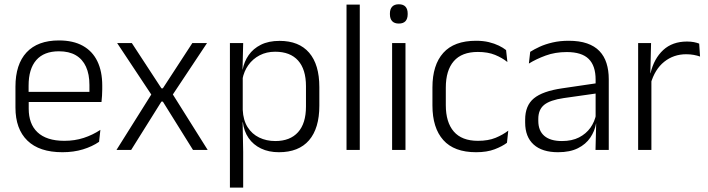

<svg xmlns="http://www.w3.org/2000/svg" viewBox="-20 -684 3230 876"><path d="M265 10.5Q159.5 10.5 105 -42.5Q50.5 -95.5 50.5 -193.5V-288.5Q50.5 -390.5 101.2 -445Q152 -499.5 249 -499.5Q314 -499.5 358 -475Q402 -450.5 424.2 -404.5Q446.5 -358.5 446.5 -294V-276.5Q446.5 -262 445.5 -247.5Q444.5 -233 443 -218.5H387Q388 -240.5 388 -260.2Q388 -280 388 -296.5Q388 -345.5 372.2 -379.8Q356.5 -414 325.8 -432Q295 -450 249 -450Q180.5 -450 145.5 -409.8Q110.5 -369.5 110.5 -293.5V-246L111 -238V-187.5Q111 -154 120.8 -127Q130.5 -100 150.8 -80.8Q171 -61.5 201.8 -51.5Q232.5 -41.5 273.5 -41.5Q321 -41.5 361.8 -54.8Q402.5 -68 438 -91.5L432 -37Q401 -15.5 358.5 -2.5Q316 10.5 265 10.5ZM82 -218.5V-265H429.5V-218.5Z M511.5 0 676 -262V-244L514.5 -487.5H581.5L716.5 -281H723L857.5 -487.5H924.5L763 -244.5V-262L927.5 0H860.5L723 -220.5H716.5L578.5 0Z M1252.5 10.5Q1206 10.5 1170.8 -6.5Q1135.5 -23.5 1114.2 -54.2Q1093 -85 1088 -126.5H1068L1087.5 -183Q1089.5 -136 1109.5 -104.2Q1129.5 -72.5 1162.5 -56.5Q1195.5 -40.5 1236 -40.5Q1303.5 -40.5 1339.8 -80.8Q1376 -121 1376 -198V-291Q1376 -367.5 1340 -407.8Q1304 -448 1235.5 -448Q1196 -448 1164.8 -431.8Q1133.5 -415.5 1113.2 -387.2Q1093 -359 1086 -322L1069.5 -366.5H1087Q1094 -403 1114.5 -432.5Q1135 -462 1170.2 -479.8Q1205.5 -497.5 1255.5 -497.5Q1344 -497.5 1390.5 -443.5Q1437 -389.5 1437 -286.5V-202Q1437 -98.5 1390 -44Q1343 10.5 1252.5 10.5ZM1029 172V-487.5H1089.5L1086.5 -366L1087.5 -346V-139.5L1087 -125.5L1089.5 9V172Z M1561 0V-663H1621.5V0Z M1769 0V-487.5H1830V0ZM1799.5 -576.5Q1779.5 -576.5 1769.2 -587.5Q1759 -598.5 1759 -619V-622.5Q1759 -642.5 1769.2 -653.5Q1779.5 -664.5 1799.5 -664.5Q1820 -664.5 1830 -653.5Q1840 -642.5 1840 -622.5V-619Q1840 -598.5 1830 -587.5Q1820 -576.5 1799.5 -576.5Z M2152 10.5Q2052 10.5 2002.5 -45Q1953 -100.5 1953 -203V-285Q1953 -387.5 2002.5 -442.8Q2052 -498 2152 -498Q2184.5 -498 2210.2 -491.8Q2236 -485.5 2256 -475.8Q2276 -466 2289 -455.5L2295 -401Q2271.5 -420 2238.8 -433.5Q2206 -447 2160 -447Q2087 -447 2050.5 -405Q2014 -363 2014 -284V-204.5Q2014 -126 2050.5 -83.8Q2087 -41.5 2160.5 -41.5Q2207.5 -41.5 2241 -55.2Q2274.5 -69 2299 -88L2293 -32.5Q2272 -16.5 2237 -3Q2202 10.5 2152 10.5Z M2697 0 2700 -121.5 2697.5 -131V-288.5V-321Q2697.5 -384 2665.8 -415.2Q2634 -446.5 2566 -446.5Q2513 -446.5 2469.5 -430.5Q2426 -414.5 2393 -394L2399 -447.5Q2417 -459 2442.5 -470.8Q2468 -482.5 2501.2 -490.2Q2534.5 -498 2574.5 -498Q2623.5 -498 2658.2 -486Q2693 -474 2715 -451Q2737 -428 2747.2 -395.5Q2757.5 -363 2757.5 -322.5V0ZM2526 10.5Q2453.5 10.5 2414.8 -24.5Q2376 -59.5 2376 -125V-138Q2376 -202.5 2415.8 -235.2Q2455.5 -268 2544.5 -281L2707.5 -305L2710.5 -259L2552 -236.5Q2490 -227.5 2463 -205.8Q2436 -184 2436 -141.5V-132.5Q2436 -87.5 2463.5 -64Q2491 -40.5 2544 -40.5Q2589.5 -40.5 2621.8 -57Q2654 -73.5 2673.8 -101.2Q2693.5 -129 2700 -163.5L2712 -120.5H2699.5Q2693.5 -86 2673.2 -56Q2653 -26 2616.8 -7.8Q2580.5 10.5 2526 10.5Z M2948.5 -301.5 2933 -348 2948 -350Q2964 -417 3006 -455.8Q3048 -494.5 3114.5 -494.5Q3132 -494.5 3146 -491.8Q3160 -489 3170 -485L3174 -426Q3161.5 -430.5 3145.5 -433.5Q3129.5 -436.5 3110.5 -436.5Q3053.5 -436.5 3010.5 -402.2Q2967.5 -368 2948.5 -301.5ZM2891.5 0V-487.5H2950.5L2947 -341L2952 -336V0Z"/></svg>

Font: Anek Telugu Light
Style: Regular
Weight: 300
Version: Version 1.003